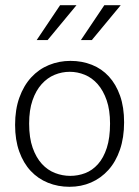

<svg xmlns="http://www.w3.org/2000/svg" viewBox="-20 -710 536 738"><path d="M457 -240Q457 -181 441 -134.5Q425 -88 396.5 -56.5Q368 -25 330 -8.5Q292 8 247 8Q203 8 164.5 -7.5Q126 -23 98 -53Q70 -83 54 -127.5Q38 -172 38 -230Q38 -289 54.5 -335Q71 -381 100 -412.5Q129 -444 168 -460Q207 -476 251 -476Q295 -476 333 -461Q371 -446 398.5 -416Q426 -386 441.5 -342Q457 -298 457 -240ZM403 -235Q403 -287 390 -324.5Q377 -362 355.5 -386.5Q334 -411 306 -422.5Q278 -434 248 -434Q218 -434 190 -422.5Q162 -411 140 -386.5Q118 -362 105 -324.5Q92 -287 92 -235Q92 -180 105.5 -142Q119 -104 141 -80Q163 -56 191.5 -45Q220 -34 250 -34Q280 -34 307.5 -44.5Q335 -55 356.5 -79Q378 -103 390.5 -141.5Q403 -180 403 -235ZM163 -556H121L211 -690H274ZM333 -556H291L381 -690H444Z"/></svg>

Font: Mukta Malar ExtraLight
Style: Regular
Weight: 275
Designer: Aadarsh Rajan, Girish Dalvi, Yashodeep Gholap
Foundry: Ek Type
Version: Version 2.538;PS 1.000;hotconv 16.6.51;makeotf.lib2.5.65220;